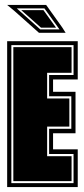

<svg xmlns="http://www.w3.org/2000/svg" viewBox="-20 -758 341 778"><path d="M232 -647 246 -625H138L38 -714L9 -738H167ZM221 -639 160 -724H48L143 -639ZM207 -646H146L66 -717H156ZM9 0V-591H295V-436H195V-386H286V-218H195V-153H295V0ZM26 -16H278V-134H179V-236H269V-368H179V-454H278V-575H26ZM34 -24V-567H270V-463H171V-359H261V-245H171V-125H270V-24Z"/></svg>

Font: Alumni Sans Collegiate One
Style: Regular
Weight: 400
Designer: Robert E. Leuschke
Foundry: Robert E. Leuschke
Version: Version 1.100